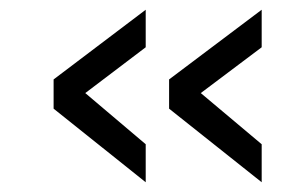

<svg xmlns="http://www.w3.org/2000/svg" viewBox="-20 -441 626 394"><path d="M279 -344 155 -250 279 -145V-67L90 -218V-278L279 -421ZM517 -344 392 -250 517 -145V-67L327 -218V-278L517 -421Z"/></svg>

Font: TitilliumText22L Rg
Style: Regular
Weight: 400
Designer: Campivisivi
Foundry: Campivisivi
Version: 1.000